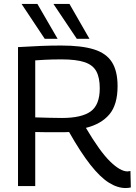

<svg xmlns="http://www.w3.org/2000/svg" viewBox="-20 -940 689 970"><path d="M615 10Q573 10 529.5 -17.5Q486 -45 437 -107Q388 -169 329 -273Q318 -272 303 -272Q288 -272 278 -272Q249 -272 218.5 -272Q188 -272 158 -273V0H71V-702Q137 -706 187.5 -708Q238 -710 289 -710Q392 -710 454.5 -690.5Q517 -671 545.5 -626Q574 -581 574 -505Q574 -411 532.5 -362Q491 -313 414 -294Q485 -174 536.5 -124Q588 -74 624 -74Q626 -74 631 -75Q636 -76 639 -76L641 7Q636 8 629.5 9Q623 10 615 10ZM293 -344Q392 -344 438 -377Q484 -410 484 -494Q484 -548 466.5 -580Q449 -612 407 -626Q365 -640 291 -640Q265 -640 245.5 -639.5Q226 -639 206 -638Q186 -637 158 -635V-347Q196 -346 228 -345Q260 -344 293 -344ZM368 -744 250 -920H331L432 -744ZM206 -744 89 -920H169L271 -744Z"/></svg>

Font: Georama
Style: Regular
Weight: 400
Designer: Jean-Baptiste Levee
Foundry: Production Type
Version: Version 1.000